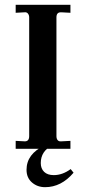

<svg xmlns="http://www.w3.org/2000/svg" viewBox="-20 -617 357 796"><path d="M45 0V-33L83 -31Q101 -31 101 -53V-545Q101 -554 96 -560.5Q91 -567 82 -566L45 -564V-597H272V-564L234 -566H232Q214 -566 214 -545V-53Q214 -42 219 -36Q224 -30 234 -31L272 -33V0ZM167 159Q135 159 112.5 139.5Q90 120 90 87Q90 21 165 -14H196Q149 10 149 59Q149 82 163 95.5Q177 109 203 109Q239 109 273 84L285 99Q234 159 167 159Z"/></svg>

Font: UnnaMedium
Style: Regular
Weight: 500
Designer: Jorge de Buen Unna
Foundry: Omnibus-Type
Version: Version 2.008;hotconv 1.0.109;makeotfexe 2.5.65596